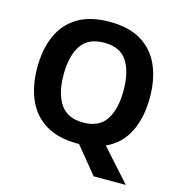

<svg xmlns="http://www.w3.org/2000/svg" viewBox="-127 -837 1050 1120"><g transform="rotate(15 398.0 -277.5)"><path d="M738 -358Q738 -238 695 -150.5Q652 -63 562 -22L734 170H540L409 10Q406 10 403.5 10Q401 10 398 10Q282 10 206.5 -36Q131 -82 94.5 -165Q58 -248 58 -359Q58 -470 94.5 -552Q131 -634 206.5 -679.5Q282 -725 399 -725Q515 -725 590 -679.5Q665 -634 701.5 -551.5Q738 -469 738 -358ZM217 -358Q217 -246 260 -181.5Q303 -117 398 -117Q495 -117 537 -181.5Q579 -246 579 -358Q579 -471 537 -535Q495 -599 399 -599Q303 -599 260 -535Q217 -471 217 -358Z"/></g></svg>

Font: Noto Sans Bamum
Style: Regular
Weight: 400
Designer: Monotype Design Team
Foundry: Monotype Imaging Inc.
Version: Version 2.001